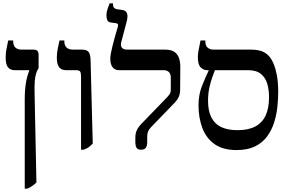

<svg xmlns="http://www.w3.org/2000/svg" viewBox="-20 -889 1737 1149"><path d="M128 240V-292Q128 -351 135 -392.5Q142 -434 155 -466V-469H69Q42 -469 28 -486Q14 -503 14 -544Q14 -558 15 -570.5Q16 -583 20 -600.5Q24 -618 29 -647H59V-641Q59 -617 72 -604.5Q85 -592 110 -592H180Q197 -592 204 -584.5Q211 -577 211 -557V-482Q201 -465 195.5 -447.5Q190 -430 188 -402.5Q186 -375 187 -326L198 203Q186 215 173.5 223.5Q161 232 144 240Z M465 7V-432Q465 -453 459.5 -461Q454 -469 436 -469H376Q348 -469 334 -486.5Q320 -504 320 -545Q320 -559 321.5 -572Q323 -585 326.5 -602.5Q330 -620 336 -647H365V-641Q365 -618 378 -605Q391 -592 417 -592H471Q499 -592 510 -578.5Q521 -565 522 -530L535 -30Q523 -17 511.5 -8.5Q500 0 480 7Z M824 7Q806 7 798 -3.5Q790 -14 790 -41V-66Q790 -92 799.5 -111.5Q809 -131 832 -154L980 -307Q993 -321 997.5 -329.5Q1002 -338 1002 -350V-425Q1002 -447 990.5 -458Q979 -469 959 -469H693Q667 -469 653.5 -487Q640 -505 640 -537Q640 -550 643.5 -570Q647 -590 653 -613Q659 -636 665 -658.5Q671 -681 676.5 -699.5Q682 -718 685 -728Q688 -739 685.5 -744Q683 -749 675 -750L646 -754Q627 -756 622 -768.5Q617 -781 617 -799Q617 -816 624.5 -838Q632 -860 636 -869H656V-864Q656 -850 662 -843Q668 -836 679 -834L714 -829Q734 -826 740.5 -808Q747 -790 736 -752L706 -638Q700 -615 709.5 -603.5Q719 -592 742 -592H969Q1007 -592 1026 -577Q1045 -562 1052 -539Q1059 -516 1059 -490L1058 -352Q1058 -331 1051 -312.5Q1044 -294 1024 -273L882 -126Q870 -113 865.5 -101Q861 -89 861 -69V-41Q861 -16 852.5 -4.5Q844 7 824 7Z M1396 9Q1314 9 1264 -26.5Q1214 -62 1191 -123Q1168 -184 1168 -258Q1168 -322 1188.5 -374Q1209 -426 1229 -467V-489H1266V-469Q1260 -453 1250.5 -427Q1241 -401 1233 -365Q1225 -329 1225 -285Q1225 -226 1244.5 -187Q1264 -148 1303 -129Q1342 -110 1402 -110Q1466 -110 1507.5 -132Q1549 -154 1569.5 -197.5Q1590 -241 1590 -308Q1590 -351 1579.5 -387.5Q1569 -424 1541.5 -446.5Q1514 -469 1465 -469H1220Q1198 -469 1181 -485.5Q1164 -502 1164 -548Q1164 -565 1167.5 -584Q1171 -603 1180 -647H1209V-639Q1209 -616 1222.5 -604Q1236 -592 1260 -592H1483Q1524 -592 1551.5 -580.5Q1579 -569 1597.5 -543.5Q1616 -518 1628 -477Q1639 -437 1642 -401.5Q1645 -366 1645 -342Q1645 -299 1640 -250.5Q1635 -202 1620.5 -156Q1606 -110 1578.5 -72.5Q1551 -35 1506.5 -13Q1462 9 1396 9Z"/></svg>

Font: Noto Serif Hebrew Medium
Style: Regular
Weight: 500
Version: Version 2.003